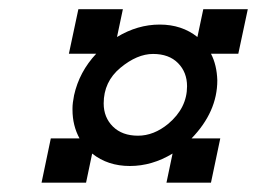

<svg xmlns="http://www.w3.org/2000/svg" viewBox="-20 -578 556 415"><path d="M204.1 -354.5Q204.1 -324.2 224.1 -304.4Q244.1 -284.7 278.3 -284.7Q312.5 -284.7 343.8 -310.5Q384.3 -344.7 384.3 -391.6Q384.3 -421.9 364.7 -441.7Q345.2 -461.4 310.8 -461.4Q276.4 -461.4 240.2 -431.4Q204.1 -401.4 204.1 -354.5ZM449.7 -404.3Q449.7 -336.4 394 -278.8H456.1L436 -183.1H339.8L353 -246.1Q308.6 -219.2 260.7 -219.2Q212.9 -219.2 179.2 -246.1L166 -183.1H69.8L89.8 -278.8H151.9Q136.7 -306.6 136.7 -340.8V-344.2Q136.7 -355 140.1 -372.1Q151.4 -422.9 188 -461.9H128.9L149.4 -558.1H245.6L232.9 -498Q277.3 -524.9 325.2 -524.9Q373 -524.9 406.7 -498L419.4 -558.1H515.6L495.1 -461.9H436Q448.7 -437.5 449.7 -404.3Z"/></svg>

Font: Tuffy
Style: Italic
Weight: 400
Italic angle: -12°
Designer: Thatcher Ulrich, Karoly Barta and Michael Everson
Version: Version 001.271